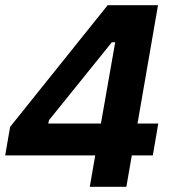

<svg xmlns="http://www.w3.org/2000/svg" viewBox="-30 -720 656 740"><path d="M457 0 478 -121H559L580 -244H500L579 -700H385L9 -231L-10 -121H337L316 0ZM156 -244 159 -257 401 -557H414L359 -244Z"/></svg>

Font: Fixel Display
Style: Bold Italic
Weight: 700
Italic angle: -10°
Designer: AlfaBravo + MacPaw
Foundry: Kyrylo Tkachov, Marchela Mozhyna, Serhii Makarenko, Maria Weinstein, Zakhar Kryvoshyya
Version: Version 1.210;Glyphs 3.2 (3217)